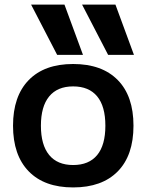

<svg xmlns="http://www.w3.org/2000/svg" viewBox="-20 -810 641 840"><path d="M37 -260Q37 -389 105.5 -459.5Q174 -530 300 -530Q426 -530 495 -460Q564 -390 564 -260Q564 -130 495 -60Q426 10 300 10Q174 10 105.5 -60.5Q37 -131 37 -260ZM300 -88Q369 -88 405 -131.5Q441 -175 441 -260Q441 -345 405 -388.5Q369 -432 300 -432Q231 -432 195 -388Q159 -344 159 -260Q159 -176 195 -132Q231 -88 300 -88ZM116 -790H262L343 -570H230ZM485 -790 566 -570H453L339 -790Z"/></svg>

Font: Enso SemiBold
Style: Regular
Weight: 600
Designer: Coji Morishita
Foundry: UNDERFOREST DESIGN
Version: Version 1.000